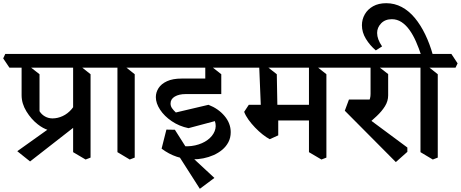

<svg xmlns="http://www.w3.org/2000/svg" viewBox="-59 -961 2880 1200"><path d="M313 -137Q278 -137 244 -147.5Q210 -158 177 -184Q136 -216 106 -265Q76 -314 76 -366V-571L114 -555L188 -497V-266Q201 -245 222.5 -233Q244 -221 269 -221Q301 -221 332.5 -235.5Q364 -250 389 -279Q414 -308 424 -348L465 -240L343 -140Q336 -139 329 -138Q322 -137 313 -137ZM129 48 49 -16 401 -267 452 -204ZM476 36 398 -10V-571L434 -555L507 -497V24ZM0 -538 -39 -596 -26 -624H592L631 -565L618 -538Z M752 36 675 -10V-571L710 -555L783 -497V24ZM592 -538 553 -596 566 -624H868L907 -565L894 -538Z M1147 35Q1095 35 1045.5 18.5Q996 2 951 -32L981 -151L1034 -150L1114 -24L1058 -50Q1115 -42 1161 -52.5Q1207 -63 1238.5 -86.5Q1270 -110 1282.5 -141Q1295 -172 1284 -204L1119 -160Q1061 -172 1014.5 -203.5Q968 -235 941.5 -275.5Q915 -316 915 -354Q915 -384 932 -410.5Q949 -437 985 -453.5Q1021 -470 1076 -470H1244L1324 -373H1101Q1060 -373 1033.5 -357.5Q1007 -342 1007 -314Q1007 -298 1016 -285Q1025 -272 1040 -258L1244 -306Q1306 -282 1344.5 -236Q1383 -190 1383 -135Q1383 -100 1368.5 -72.5Q1354 -45 1330 -25Q1306 -5 1275.5 8.5Q1245 22 1212 28.5Q1179 35 1147 35ZM1190 219 1036 -22 1089 -27 1281 151ZM1324 -373 1224 -386V-571L1250 -555L1324 -497ZM868 -538 829 -596 842 -624H1422L1460 -565L1447 -538Z M1950 36 1872 -10V-571L1908 -555L1981 -497V24ZM1627 -91Q1606 -102 1582 -121Q1558 -140 1535 -164Q1512 -188 1494 -213Q1476 -238 1467 -262L1496 -306H1613L1680 -269V-115ZM1607 -208 1576 -306H1904L1926 -208ZM1676 -220 1573 -253 1560 -571 1597 -555 1671 -497ZM1422 -538 1383 -596 1396 -624H2066L2105 -565L2092 -538Z M2415 52 2096 -269 2122 -339H2261L2220 -237L2487 -39V-12ZM2229 -177 2162 -270Q2189 -279 2210 -291.5Q2231 -304 2244 -324Q2257 -344 2257 -374V-565L2301 -549L2367 -498V-365Q2367 -329 2347 -297Q2327 -265 2295.5 -235.5Q2264 -206 2229 -177ZM2066 -538 2027 -596 2040 -624H2486L2525 -565L2512 -538Z M2574 -614Q2559 -660 2541 -701Q2523 -742 2500.5 -773.5Q2478 -805 2450.5 -823Q2423 -841 2390 -841Q2348 -841 2323 -815Q2298 -789 2298 -755Q2298 -716 2329 -671L2290 -646Q2253 -677 2228 -718Q2203 -759 2203 -803Q2203 -840 2221 -871.5Q2239 -903 2273 -922Q2307 -941 2355 -941Q2407 -941 2452 -917Q2497 -893 2533.5 -849Q2570 -805 2598.5 -746Q2627 -687 2646 -619ZM2646 36 2569 -10V-571L2604 -555L2677 -497V24ZM2486 -538 2447 -596 2460 -624H2762L2801 -565L2788 -538Z"/></svg>

Font: Eczar Medium
Style: Regular
Weight: 500
Designer: Vaibhav Singh
Foundry: Rosetta Type Foundry
Version: Version 2.000